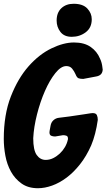

<svg xmlns="http://www.w3.org/2000/svg" viewBox="-38 -973 564 1017"><path d="M342 -778Q302 -778 282 -804Q262 -830 262 -864Q262 -906 287 -929.5Q312 -953 352 -953Q401 -953 424.5 -928Q448 -903 448 -871Q448 -826 416 -802Q384 -778 342 -778ZM505 -612V-610L506 -607Q506 -574 472 -568L403 -555Q387 -555 378 -558.5Q369 -562 362 -580Q355 -596 344 -609.5Q333 -623 313 -623Q285 -623 255 -585.5Q225 -548 200 -491Q175 -434 158 -367Q141 -300 138 -241Q138 -178 156.5 -152Q175 -126 204 -126Q225 -126 244 -135.5Q263 -145 279 -160Q295 -175 306 -194Q317 -213 321 -232Q322 -233 322 -239Q322 -251 314 -254Q306 -257 296 -257L254 -250Q242 -250 233 -254Q224 -258 224 -272Q224 -279 225 -281L230 -308Q233 -325 245 -336Q257 -347 273 -349L329 -356Q367 -361 410 -368L442 -373Q445 -374 453 -374Q470 -374 475 -363.5Q480 -353 480 -338Q469 -260 445 -203Q420 -146 386 -103Q352 -60 314.5 -32Q277 -4 238 10Q199 24 163 24Q111 24 76 -1Q41 -26 20 -64Q-1 -102 -9.5 -148Q-18 -194 -18 -237Q-18 -366 19.5 -462Q57 -558 113 -621.5Q169 -685 234 -716.5Q299 -748 354 -748Q408 -748 442 -724.5Q476 -701 492 -662Q502 -642 505 -612Z"/></svg>

Font: Bangerz 2
Style: Regular
Weight: 400
Designer: vernon adams
Foundry: Vernon Adams
Version: Version 2.10;December 28, 2023;FontCreator 13.0.0.2683 64-bi